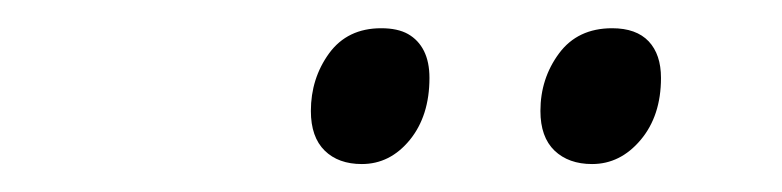

<svg xmlns="http://www.w3.org/2000/svg" viewBox="-20 -749 554 136"><path d="M399.4 -632.8Q382.8 -632.8 372.8 -642.3Q362.8 -651.9 362.8 -670.4Q362.8 -693.4 376 -711.2Q389.2 -729 413.6 -729Q430.7 -729 439.5 -719.7Q448.2 -710.4 448.2 -693.8Q448.2 -667 433.8 -649.9Q419.4 -632.8 399.4 -632.8ZM236.3 -632.8Q219.7 -632.8 210 -642.3Q200.2 -651.9 200.2 -670.4Q200.2 -693.4 213.1 -711.2Q226.1 -729 250 -729Q261.7 -729 269 -724.9Q276.4 -720.7 280.3 -712.9Q284.2 -705.1 284.2 -693.8Q284.2 -667 270.3 -649.9Q256.3 -632.8 236.3 -632.8Z"/></svg>

Font: Open Sans SemiCondensed
Style: Italic
Weight: 400
Width: 4
Italic angle: -12°
Designer: Monotype Design Team
Foundry: Monotype Imaging Inc.
Version: Version 3.000